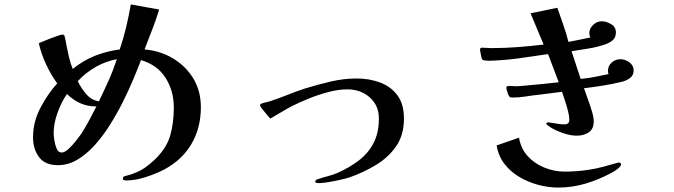

<svg xmlns="http://www.w3.org/2000/svg" viewBox="-20 -789 3040 866"><path d="M415 -309Q399 -278 382.5 -247Q366 -216 347 -186Q340 -176 324 -155.5Q308 -135 290 -118Q272 -101 258 -101Q243 -101 235.5 -118.5Q228 -136 225 -157Q222 -178 222 -188Q222 -232 239.5 -280.5Q257 -329 282 -365Q311 -337 343 -323Q375 -309 415 -309ZM507 -522Q491 -473 470 -426Q449 -379 426 -332Q392 -337 368 -365.5Q344 -394 331 -423Q366 -461 411.5 -487Q457 -513 507 -522ZM886 -305Q886 -379 852 -435Q818 -491 760.5 -525.5Q703 -560 632 -566Q649 -611 666.5 -655.5Q684 -700 698 -746L570 -769Q561 -717 549 -666.5Q537 -616 520 -566Q460 -558 407.5 -537Q355 -516 308 -478Q298 -503 291.5 -530Q285 -557 280 -583Q278 -594 276 -605.5Q274 -617 271 -627Q269 -633 260 -633Q257 -633 242 -628Q227 -623 208.5 -616Q190 -609 175 -602.5Q160 -596 155 -594Q166 -546 187.5 -499.5Q209 -453 238 -413Q194 -364 161.5 -301Q129 -238 129 -170Q129 -117 156 -80.5Q183 -44 241 -44Q287 -44 328.5 -68.5Q370 -93 407 -134Q444 -175 476 -226Q508 -277 534.5 -330Q561 -383 581.5 -432Q602 -481 616 -518Q690 -496 727 -437.5Q764 -379 764 -304Q764 -234 747.5 -177Q731 -120 678 -69Q655 -47 632 -31.5Q609 -16 578 -5Q569 -1 559.5 1Q550 3 541 6Q534 9 534 18Q534 22 540 23.5Q546 25 548 25Q590 25 636.5 10Q683 -5 720 -24Q802 -68 844 -140.5Q886 -213 886 -305Z M1802 -254Q1802 -319 1773 -358.5Q1744 -398 1695.5 -416.5Q1647 -435 1588 -435Q1530 -435 1470.5 -421Q1411 -407 1356 -390Q1316 -377 1276.5 -361Q1237 -345 1197 -332Q1187 -329 1177 -327Q1167 -325 1158 -321Q1153 -319 1153 -314Q1153 -310 1163 -297Q1173 -284 1184 -271.5Q1195 -259 1199 -254Q1224 -268 1248.5 -283Q1273 -298 1298 -311Q1334 -329 1376.5 -346Q1419 -363 1463.5 -374.5Q1508 -386 1548 -386Q1586 -386 1618 -370Q1650 -354 1669.5 -324.5Q1689 -295 1689 -255Q1689 -191 1665.5 -145Q1642 -99 1600 -66.5Q1558 -34 1502 -9Q1481 0 1459 5.5Q1437 11 1414 19Q1410 20 1406 22.5Q1402 25 1402 30Q1402 35 1408.5 36Q1415 37 1418 37Q1434 37 1461 32.5Q1488 28 1515 22Q1542 16 1557 11Q1619 -11 1675 -44.5Q1731 -78 1766.5 -129Q1802 -180 1802 -254Z M2781 -47Q2781 -56 2771 -56Q2768 -56 2766 -55Q2735 -46 2701.5 -37Q2668 -28 2634 -23Q2608 -19 2580.5 -17Q2553 -15 2526 -15Q2480 -15 2435.5 -33Q2391 -51 2360 -85Q2329 -119 2321 -168L2220 -133Q2228 -85 2255.5 -49.5Q2283 -14 2323 9.5Q2363 33 2408.5 45Q2454 57 2498 57Q2561 57 2621.5 39Q2682 21 2737 -9Q2743 -12 2753.5 -18.5Q2764 -25 2772.5 -33Q2781 -41 2781 -47ZM2838 -472Q2838 -494 2818.5 -508Q2799 -522 2779 -522Q2756 -522 2739 -507Q2722 -492 2722 -468Q2722 -461 2725 -455Q2694 -448 2662.5 -442Q2631 -436 2599 -433L2558 -558Q2597 -564 2636.5 -570.5Q2676 -577 2713 -590Q2732 -597 2745 -609Q2758 -621 2758 -643Q2758 -667 2736.5 -680Q2715 -693 2694 -693Q2672 -693 2655 -676.5Q2638 -660 2638 -639Q2638 -630 2643 -620Q2618 -615 2594.5 -610Q2571 -605 2544 -600Q2534 -639 2520.5 -677.5Q2507 -716 2494 -754L2373 -729Q2387 -694 2402.5 -658.5Q2418 -623 2432 -588Q2374 -581 2314.5 -576.5Q2255 -572 2196 -572Q2186 -572 2176 -573Q2166 -574 2155 -574Q2145 -574 2145 -565Q2145 -562 2147 -552Q2149 -542 2151 -533Q2153 -524 2154 -522Q2158 -517 2168 -516Q2178 -515 2185 -515H2188Q2255 -517 2320.5 -526Q2386 -535 2452 -545Q2464 -513 2476 -481.5Q2488 -450 2500 -418Q2466 -414 2431 -410.5Q2396 -407 2361 -404Q2348 -403 2333.5 -401.5Q2319 -400 2305 -400Q2298 -400 2290 -401Q2282 -402 2274 -401Q2269 -401 2266.5 -400Q2264 -399 2264 -393Q2264 -387 2267 -378Q2270 -369 2272 -363Q2276 -355 2279 -352Q2282 -349 2291 -349Q2321 -349 2352 -354Q2383 -359 2413 -362Q2439 -365 2464.5 -368.5Q2490 -372 2515 -375Q2520 -360 2528 -336Q2536 -312 2542 -288Q2548 -264 2548 -249Q2548 -228 2526 -228Q2512 -228 2497 -230.5Q2482 -233 2468 -235Q2465 -235 2461 -236Q2457 -237 2454 -237Q2452 -237 2448 -236.5Q2444 -236 2444 -232Q2444 -228 2451 -223Q2458 -218 2461 -216Q2484 -201 2518.5 -189Q2553 -177 2581 -177Q2613 -177 2635.5 -192Q2658 -207 2658 -242Q2658 -260 2649.5 -288Q2641 -316 2630.5 -344.5Q2620 -373 2614 -391Q2657 -396 2700 -403Q2743 -410 2785 -420Q2805 -425 2821.5 -437Q2838 -449 2838 -472Z"/></svg>

Font: UoqMunThenKhung
Style: Regular
Weight: 400
Designer: Font-Kai, 金井和夫, 宇文滿月
Foundry: Kazuo Kanai, Moonlit Owen
Version: Version 1.197